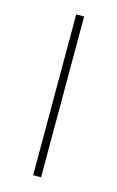

<svg xmlns="http://www.w3.org/2000/svg" viewBox="-90 -568 371 609"><g transform="rotate(15 96.0 -264.0)"><path d="M109 0H83V-528H109Z"/></g></svg>

Font: Noto Sans Thai SemCond Thin
Style: Regular
Weight: 100
Width: 4
Designer: Monotype Design Team
Foundry: Monotype Imaging Inc.
Version: Version 2.002; ttfautohint (v1.8.4.7-5d5b)